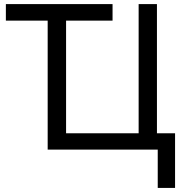

<svg xmlns="http://www.w3.org/2000/svg" viewBox="-20 -734 902 942"><path d="M750 -80.1H838.9V188H753.9V0H213.9V-632.8H8.8V-713.9H532.2V-632.8H304.2V-80.1H660.2V-713.9H750Z"/></svg>

Font: NotoPenekeko
Style: Regular
Weight: 400
Designer: Monotype Design team
Foundry: Monotype Imaging Inc.
Version: Version 1.04